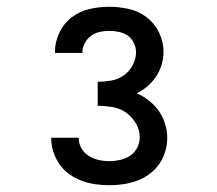

<svg xmlns="http://www.w3.org/2000/svg" viewBox="-20 -863 640 566"><path d="M302 -317Q281 -317 260.5 -320Q240 -323 221 -330Q202 -337 185 -349Q168 -361 156 -378Q144 -395 137.5 -415Q131 -435 131 -455Q131 -456 131 -456Q131 -456 131 -457H212Q212 -457 212 -456.5Q212 -456 212 -456Q212 -440 220 -426Q228 -412 241.5 -403.5Q255 -395 270.5 -391.5Q286 -388 302 -388Q318 -388 334 -391.5Q350 -395 363.5 -404Q377 -413 384.5 -427.5Q392 -442 392 -458Q392 -480 380.5 -499.5Q369 -519 351 -531.5Q333 -544 311.5 -547.5Q290 -551 268 -551V-622Q288 -622 308 -625.5Q328 -629 344.5 -640.5Q361 -652 371 -670.5Q381 -689 381 -709Q381 -723 374.5 -736.5Q368 -750 356.5 -758Q345 -766 330.5 -769Q316 -772 302 -772Q288 -772 274 -769Q260 -766 248.5 -757.5Q237 -749 230 -736Q223 -723 223 -709Q223 -708 223 -708Q223 -708 223 -707H142Q142 -708 142 -708.5Q142 -709 142 -710Q142 -739 155 -766.5Q168 -794 191.5 -812Q215 -830 244 -836.5Q273 -843 302 -843Q331 -843 360 -836.5Q389 -830 412.5 -812Q436 -794 449 -767Q462 -740 462 -710Q462 -691 456.5 -672.5Q451 -654 440.5 -638Q430 -622 415 -609Q400 -596 383 -588Q402 -580 419 -566.5Q436 -553 448 -536Q460 -519 466.5 -498.5Q473 -478 473 -457Q473 -436 467 -416Q461 -396 449 -379Q437 -362 420 -349.5Q403 -337 383.5 -330Q364 -323 343.5 -320Q323 -317 302 -317Z"/></svg>

Font: Iosevka Curly Slab MdEx
Style: Regular
Weight: 500
Width: 7
Monospace: yes
Designer: Belleve Invis
Foundry: Belleve Invis
Version: Version 11.1.0; ttfautohint (v1.8.3)